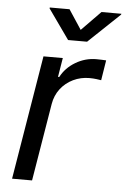

<svg xmlns="http://www.w3.org/2000/svg" viewBox="-54 -796 550 836"><g transform="rotate(5 221.0 -378.5)"><path d="M30.8 0 120.6 -542.5H205.1L191.4 -459H196.8Q218.3 -500 260.5 -525.1Q302.7 -550.3 351.6 -550.3Q361.3 -550.3 374 -549.8Q386.7 -549.3 394 -548.8L379.9 -460.9Q374 -461.9 359.4 -463.9Q344.7 -465.8 328.1 -465.8Q290.5 -465.8 257.6 -450Q224.6 -434.1 202.6 -405.5Q180.7 -377 174.3 -338.9L118.2 0ZM215.8 -756.8 272 -671.4 355.5 -756.8H442.4L441.4 -752.9L304.2 -622.6H221.2L128.9 -752.9L129.4 -756.8Z"/></g></svg>

Font: Inter 16pt
Style: Italic
Weight: 400
Italic angle: -9.3988°
Version: Version 4.001;git-66647c0bb